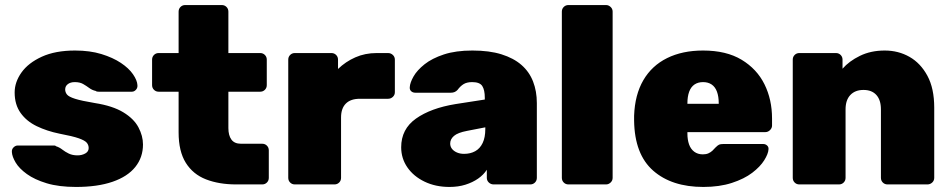

<svg xmlns="http://www.w3.org/2000/svg" viewBox="-20 -730 3764 760"><path d="M281 10Q213 10 165 -4.5Q117 -19 86.5 -41Q56 -63 42 -86.5Q28 -110 27 -128Q26 -139 33.5 -146.5Q41 -154 50 -154H195Q196 -154 198 -153.5Q200 -153 202 -151Q215 -147 226.5 -138Q238 -129 252.5 -122Q267 -115 287 -115Q304 -115 317.5 -122.5Q331 -130 331 -144Q331 -156 323.5 -165Q316 -174 292 -182.5Q268 -191 215 -201Q166 -211 125.5 -230.5Q85 -250 61.5 -283Q38 -316 38 -364Q38 -405 65 -443Q92 -481 145.5 -505.5Q199 -530 277 -530Q336 -530 381.5 -516Q427 -502 458.5 -481Q490 -460 506.5 -436Q523 -412 524 -393Q525 -382 518 -374.5Q511 -367 502 -367H371Q368 -367 364.5 -367.5Q361 -368 359 -370Q345 -373 333.5 -381.5Q322 -390 309 -397.5Q296 -405 276 -405Q259 -405 248.5 -397Q238 -389 238 -376Q238 -365 245 -356Q252 -347 277 -339Q302 -331 356 -322Q426 -311 468 -285.5Q510 -260 528 -226Q546 -192 546 -158Q546 -107 515.5 -69Q485 -31 425.5 -10.5Q366 10 281 10Z M915 0Q847 0 795.5 -20Q744 -40 715.5 -85.5Q687 -131 687 -206V-367H608Q597 -367 589.5 -374.5Q582 -382 582 -393V-494Q582 -505 589.5 -512.5Q597 -520 608 -520H687V-684Q687 -695 694.5 -702.5Q702 -710 713 -710H858Q869 -710 876.5 -702.5Q884 -695 884 -684V-520H1010Q1021 -520 1028.5 -512.5Q1036 -505 1036 -494V-393Q1036 -382 1028.5 -374.5Q1021 -367 1010 -367H884V-223Q884 -194 896 -177.5Q908 -161 934 -161H1018Q1029 -161 1036.5 -153.5Q1044 -146 1044 -135V-26Q1044 -15 1036.5 -7.5Q1029 0 1018 0Z M1147 0Q1136 0 1128.5 -7.5Q1121 -15 1121 -26V-494Q1121 -505 1128.5 -512.5Q1136 -520 1147 -520H1292Q1303 -520 1310.5 -512.5Q1318 -505 1318 -494V-457Q1348 -486 1386.5 -503Q1425 -520 1471 -520H1516Q1527 -520 1535 -512.5Q1543 -505 1543 -494V-365Q1543 -354 1535 -346.5Q1527 -339 1516 -339H1404Q1368 -339 1349 -320Q1330 -301 1330 -265V-26Q1330 -15 1322.5 -7.5Q1315 0 1304 0Z M1759 10Q1704 10 1660.5 -11Q1617 -32 1592.5 -67.5Q1568 -103 1568 -147Q1568 -219 1626.5 -260.5Q1685 -302 1783 -318L1899 -336V-343Q1899 -374 1889 -389.5Q1879 -405 1849 -405Q1828 -405 1815 -397Q1802 -389 1791 -374Q1781 -363 1765 -363H1624Q1614 -363 1607.5 -369Q1601 -375 1602 -385Q1603 -403 1617 -427.5Q1631 -452 1660.5 -475.5Q1690 -499 1737 -514.5Q1784 -530 1850 -530Q1917 -530 1965 -515Q2013 -500 2044 -473Q2075 -446 2090 -407.5Q2105 -369 2105 -322V-26Q2105 -15 2097.5 -7.5Q2090 0 2079 0H1934Q1923 0 1915 -7.5Q1907 -15 1907 -26V-58Q1894 -38 1872.5 -23Q1851 -8 1822.5 1Q1794 10 1759 10ZM1817 -121Q1842 -121 1861 -131.5Q1880 -142 1890.5 -164Q1901 -186 1901 -219V-226L1829 -212Q1792 -205 1777 -192Q1762 -179 1762 -162Q1762 -150 1769 -141Q1776 -132 1788.5 -126.5Q1801 -121 1817 -121Z M2230 0Q2219 0 2211.5 -7.5Q2204 -15 2204 -26V-684Q2204 -695 2211.5 -702.5Q2219 -710 2230 -710H2379Q2389 -710 2397 -702.5Q2405 -695 2405 -684V-26Q2405 -15 2397 -7.5Q2389 0 2379 0Z M2764 10Q2639 10 2565.5 -54.5Q2492 -119 2490 -252Q2490 -256 2490 -262.5Q2490 -269 2490 -272Q2493 -355 2526.5 -412.5Q2560 -470 2620.5 -500Q2681 -530 2763 -530Q2855 -530 2915.5 -493.5Q2976 -457 3006 -396.5Q3036 -336 3036 -261V-233Q3036 -223 3028 -215Q3020 -207 3009 -207H2701Q2701 -207 2701 -205Q2701 -203 2701 -201Q2701 -177 2707.5 -158.5Q2714 -140 2728 -129.5Q2742 -119 2762 -119Q2775 -119 2784 -123Q2793 -127 2800 -133.5Q2807 -140 2812 -146Q2821 -155 2826.5 -157.5Q2832 -160 2844 -160H3001Q3010 -160 3016.5 -154Q3023 -148 3022 -139Q3021 -121 3005 -95.5Q2989 -70 2957.5 -46Q2926 -22 2877 -6Q2828 10 2764 10ZM2701 -319H2825V-321Q2825 -348 2818 -367Q2811 -386 2797 -395.5Q2783 -405 2763 -405Q2743 -405 2729 -395.5Q2715 -386 2708 -367Q2701 -348 2701 -321Z M3144 0Q3133 0 3125.5 -7.5Q3118 -15 3118 -26V-494Q3118 -505 3125.5 -512.5Q3133 -520 3144 -520H3289Q3300 -520 3307.5 -512.5Q3315 -505 3315 -494V-458Q3341 -488 3384 -509Q3427 -530 3482 -530Q3536 -530 3580 -505Q3624 -480 3651 -430Q3678 -380 3678 -304V-26Q3678 -15 3670 -7.5Q3662 0 3651 0H3493Q3482 0 3474.5 -7.5Q3467 -15 3467 -26V-297Q3467 -334 3449 -354Q3431 -374 3398 -374Q3365 -374 3346 -354Q3327 -334 3327 -297V-26Q3327 -15 3319.5 -7.5Q3312 0 3301 0Z"/></svg>

Font: Rubik ExtraBold
Style: Regular
Weight: 800
Designer: Hubert and Fischer
Foundry: Hubert and Fischer
Version: Version 2.300;gftools[0.9.30]